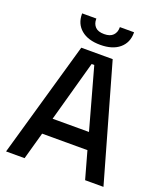

<svg xmlns="http://www.w3.org/2000/svg" viewBox="-159 -988 925 1091"><g transform="rotate(20 304.0 -442.5)"><path d="M9 0 209 -700H399L598 0H487L441 -165H167L121 0ZM414 -265 312 -633H296L194 -265ZM147 -881V-885H233V-881Q233 -853 250 -835Q267 -817 304 -817Q340 -817 357.5 -835Q375 -853 375 -881V-885H461V-881Q461 -822 419.5 -787Q378 -752 304 -752Q230 -752 188.5 -787Q147 -822 147 -881Z"/></g></svg>

Font: Space Grotesk Frontify Medium
Style: Regular
Weight: 500
Designer: Florian Karsten
Version: Version 2.000